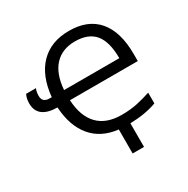

<svg xmlns="http://www.w3.org/2000/svg" viewBox="-199 -903 1246 1270"><g transform="rotate(-30 424.5 -268.5)"><path d="M454.1 4.9Q326.7 -9.3 255.6 -94.5Q184.6 -179.7 175.8 -324.2Q104.5 -324.2 65.7 -353Q26.9 -381.8 26.9 -439.9Q26.9 -477.5 41 -505.9H116.2Q106 -483.9 106 -451.2Q106 -401.9 160.2 -401.9H176.8Q191.9 -557.6 273.9 -641.4Q356 -725.1 494.1 -725.1Q638.2 -725.1 713.6 -636.2Q789.1 -547.4 789.1 -377.9V-324.2H271Q277.8 -198.7 340.6 -133.8Q403.3 -68.8 521 -68.8Q588.4 -68.8 643.1 -81.1Q697.8 -93.3 744.1 -108.9V-26.9Q655.3 5.4 541 7.8V188H454.1ZM493.2 -645Q395 -645 337.4 -582.8Q279.8 -520.5 271 -401.9H692.9Q692.9 -526.4 644.3 -585.7Q595.7 -645 493.2 -645Z"/></g></svg>

Font: NotoPenekeko
Style: Regular
Weight: 400
Designer: Monotype Design team
Foundry: Monotype Imaging Inc.
Version: Version 1.04